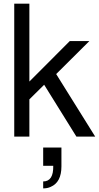

<svg xmlns="http://www.w3.org/2000/svg" viewBox="-20 -749 542 1053"><path d="M141.1 -729V-301.8L362.8 -523.9H470.2L288.1 -342.8L502 0H398.9L222.2 -284.2L141.1 -204.1V0H58.1V-729ZM216.8 60.1H316.9V163.1Q316.9 251 257.8 275.9Q240.2 284.2 216.8 284.2V246.1Q273.9 246.1 272 160.2H216.8Z"/></svg>

Font: SolaimanLipi
Style: Normal
Weight: 400
Designer: Solaiman Karim
Foundry: Al Mamun Sumon
Version: Version 2.000